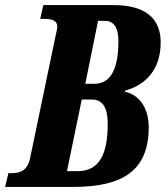

<svg xmlns="http://www.w3.org/2000/svg" viewBox="-40 -734 651 754"><path d="M-20 0H248C442 0 544 -64 544 -234C544 -312 506 -362 450 -374L451 -378C530 -400 591 -458 591 -568C591 -664 528 -714 406 -714H130L118 -660H128C163 -660 185 -655 185 -628C185 -622 182 -609 178 -592L78 -112C67 -61 36 -54 3 -54H-7ZM295 -405 345 -652H373C407 -652 425 -625 425 -572C425 -474 400 -405 331 -405ZM223 -62 281 -343H322C363 -343 383 -311 383 -249C383 -134 354 -62 265 -62Z"/></svg>

Font: Noto Serif Condensed Extra
Style: Italic
Weight: 800
Width: 3
Italic angle: -12°
Designer: Monotype Design Team
Foundry: Monotype Imaging Inc.
Version: Version 1.901